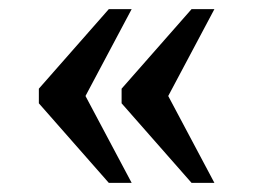

<svg xmlns="http://www.w3.org/2000/svg" viewBox="-20 -480 554 420"><path d="M399 -80H449L348 -270L449 -460H399L246 -286V-254ZM218 -80H268L167 -270L268 -460H218L65 -286V-254Z"/></svg>

Font: Noto Serif Balinese
Style: Regular
Weight: 400
Designer: Monotype Design Team
Foundry: Monotype Imaging Inc.
Version: Version 2.005